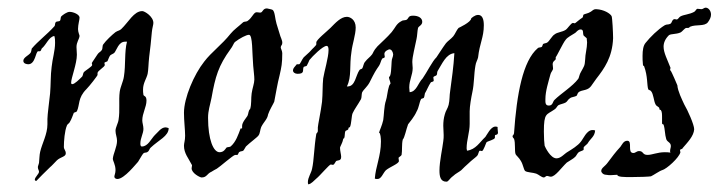

<svg xmlns="http://www.w3.org/2000/svg" viewBox="-20 -446 1879 502"><path d="M421 -111C418 -112 415 -113 413 -113C401 -113 393 -100 385 -93C375 -83 367 -63 351 -63C347 -63 347 -68 347 -71C347 -85 355 -97 355 -109C355 -117 352 -125 352 -131C352 -150 363 -166 363 -183C363 -196 356 -194 355 -198C354 -203 354 -208 354 -212C354 -229 363 -240 366 -253C368 -262 368 -279 370 -297C373 -320 375 -339 377 -362C378 -373 381 -381 381 -386C381 -403 358 -417 352 -417C330 -417 316 -388 297 -370C293 -366 288 -366 282 -362C273 -355 257 -340 250 -330C247 -326 249 -319 246 -315C244 -311 238 -309 235 -304C230 -296 220 -282 220 -281C220 -280 221 -278 221 -276C221 -272 202 -261 199 -257C197 -254 197 -249 195 -246C187 -238 175 -226 169 -226C167 -226 166 -227 166 -230C166 -242 181 -279 181 -303C181 -310 180 -317 180 -323C180 -336 187 -343 188 -352C188 -354 184 -362 184 -370C184 -382 188 -394 188 -400C188 -408 172 -415 162 -415C155 -415 144 -407 140 -403C138 -400 139 -395 137 -392C134 -389 128 -391 126 -388C123 -386 125 -380 122 -377C103 -356 79 -338 63 -319C62 -316 62 -311 60 -308C55 -301 41 -296 41 -287C41 -279 51 -278 54 -278C73 -278 73 -312 80 -312C81 -312 83 -312 84 -312C87 -312 88 -317 89 -319C102 -330 107 -349 122 -352C124 -346 124 -340 124 -334C124 -313 117 -292 115 -271C112 -249 113 -225 111 -202C109 -182 104 -146 104 -135C104 -131 104 -127 104 -121C104 -95 90 -71 85 -49C83 -41 83 -29 82 -20C81 -15 79 -12 79 -9C79 -3 82 -1 82 3C82 9 71 17 71 24C71 25 72 27 75 27C85 17 95 6 111 -9C115 -12 123 -21 129 -27C139 -36 152 -36 152 -45C152 -53 147 -55 147 -62C147 -77 149 -104 155 -118C155 -120 161 -124 162 -126C168 -136 170 -144 173 -151C174 -152 180 -153 181 -155C189 -172 183 -190 206 -213C214 -221 235 -248 235 -250C235 -252 235 -254 235 -255C235 -261 254 -271 254 -276C254 -278 253 -280 253 -281C253 -284 259 -284 261 -286C263 -290 265 -297 268 -301C271 -304 276 -305 279 -308C285 -315 290 -337 307 -337C309 -337 310 -337 312 -337C305 -310 309 -277 304 -246C302 -232 295 -220 293 -206C290 -183 294 -157 290 -133C289 -124 282 -113 282 -104C282 -95 286 -87 286 -78C286 -62 276 -44 275 -31C275 -25 282 -16 282 -1C282 7 279 12 279 16C279 19 282 22 287 22C305 22 336 -18 341 -23C347 -32 351 -41 355 -45C358 -48 363 -46 366 -49C370 -51 371 -58 374 -60C395 -80 421 -90 421 -111Z M718 -307C718 -313 714 -319 714 -322C714 -327 718 -328 718 -333C719 -340 713 -349 711 -358L703 -384C699 -397 699 -415 693 -420C690 -422 681 -423 678 -424C666 -424 668 -413 660 -413C658 -413 654 -414 651 -414C643 -414 640 -400 627 -391C624 -389 619 -390 616 -388C604 -377 591 -368 583 -358C560 -329 533 -310 514 -285C487 -251 461 -190 461 -151C461 -130 464 -107 464 -91C464 -78 461 -72 461 -65C461 -45 473 -32 481 -16C482 -15 482 -14 482 -13C482 -11 481 -8 481 -6C481 7 503 18 507 18C521 18 521 8 533 3C537 0 542 -2 547 -5C554 -9 590 -41 595 -41C596 -41 599 -41 600 -41C603 -41 603 -46 605 -48C608 -51 613 -50 616 -52C618 -54 621 -60 623 -63C632 -72 654 -88 656 -92C660 -97 660 -107 663 -114C670 -128 679 -134 681 -147C684 -157 695 -175 697 -180C702 -205 705 -226 711 -249C716 -271 718 -280 718 -307ZM645 -238C645 -228 640 -216 638 -202C636 -189 638 -173 634 -161C629 -157 630 -149 627 -143C624 -138 613 -126 613 -117C613 -115 613 -113 613 -111C613 -109 610 -111 609 -110C603 -94 597 -75 583 -63C580 -61 575 -62 572 -60C569 -56 565 -48 554 -48C538 -48 524 -81 524 -138C524 -157 529 -170 533 -190C543 -246 551 -274 583 -318C588 -324 591 -333 594 -336C607 -346 624 -355 631 -355C641 -355 639 -308 642 -274C643 -261 645 -248 645 -238Z M1281 -96C1282 -97 1282 -98 1282 -99C1282 -103 1281 -106 1281 -110C1281 -112 1281 -113 1281 -114C1279 -115 1277 -115 1275 -115C1263 -115 1253 -93 1249 -88C1234 -74 1224 -55 1201 -52C1201 -54 1200 -56 1200 -58C1200 -80 1208 -100 1208 -122C1208 -131 1208 -143 1208 -155C1208 -168 1212 -191 1215 -205C1220 -227 1219 -252 1223 -274C1224 -283 1229 -290 1230 -296C1234 -333 1245 -348 1245 -380C1245 -396 1241 -407 1230 -407C1221 -407 1212 -398 1212 -398C1212 -388 1179 -373 1179 -373C1174 -368 1170 -357 1165 -351C1159 -344 1151 -339 1146 -333C1137 -321 1126 -303 1121 -296C1111 -287 1095 -255 1085 -241C1073 -229 1069 -206 1051 -205C1051 -209 1050 -213 1050 -217C1050 -237 1059 -250 1059 -268C1059 -273 1058 -278 1058 -284C1058 -298 1065 -323 1069 -344C1071 -352 1071 -365 1073 -373C1075 -378 1084 -380 1084 -389C1084 -399 1074 -405 1060 -405C1047 -405 1049 -399 1044 -395C1040 -392 1034 -394 1030 -391C1016 -384 1014 -374 1004 -362C992 -348 979 -337 967 -325C956 -313 956 -308 953 -304C948 -297 940 -292 935 -285C930 -280 930 -271 927 -267C927 -266 921 -265 920 -263C910 -249 909 -220 889 -220H887C900 -246 893 -274 899 -311C901 -330 910 -355 910 -374C910 -395 895 -402 887 -402C871 -402 857 -386 844 -373C835 -364 807 -342 807 -335C807 -333 807 -332 807 -330C807 -327 795 -317 793 -314C788 -308 781 -303 774 -296C769 -290 765 -278 762 -278C760 -278 758 -278 757 -278H756C750 -271 746 -267 746 -262C746 -257 751 -253 758 -253C778 -253 770 -263 774 -271C775 -272 781 -273 782 -274C785 -279 788 -287 789 -289C797 -299 824 -326 834 -326C838 -326 839 -321 839 -315C839 -296 828 -260 825 -241C823 -223 824 -201 822 -180C819 -155 811 -118 811 -113C811 -109 811 -106 811 -103C811 -100 807 -97 807 -96C801 -60 801 -27 796 -5C794 6 785 18 785 30C785 32 785 34 786 36C794 35 801 26 807 21C816 14 841 -16 845 -16C846 -16 848 -15 850 -15C856 -15 856 -26 862 -26C870 -27 872 -30 872 -36C872 -42 869 -51 869 -60C869 -62 876 -74 877 -81C877 -85 879 -83 880 -85C882 -90 881 -99 883 -103C885 -106 891 -105 891 -110C891 -114 894 -112 895 -114C899 -122 899 -144 902 -150C907 -161 915 -171 924 -187C926 -192 925 -200 927 -205C930 -211 940 -219 946 -230C960 -258 962 -261 971 -274C975 -280 976 -288 979 -292C980 -295 986 -293 986 -298C986 -300 985 -302 985 -305C985 -313 997 -317 998 -317C1003 -317 1007 -312 1008 -304C1008 -297 1004 -293 1004 -285C1003 -272 1003 -245 997 -245C997 -238 1001 -233 1001 -227C1001 -228 997 -222 997 -220C993 -208 992 -191 989 -183C984 -169 984 -144 982 -132C979 -118 972 -104 971 -99C975 -99 976 -83 976 -76C976 -38 962 -10 960 21C962 22 964 22 966 22C977 23 981 7 989 -1C1000 -10 1023 -18 1023 -25C1023 -28 1022 -31 1022 -33C1022 -35 1029 -38 1030 -41C1032 -53 1030 -68 1033 -81C1038 -86 1042 -108 1047 -121C1051 -126 1064 -142 1069 -154C1076 -166 1076 -178 1081 -187C1081 -188 1087 -189 1088 -190C1090 -193 1090 -199 1091 -202C1096 -210 1100 -221 1106 -230C1108 -233 1114 -231 1114 -236C1114 -239 1113 -241 1113 -243C1113 -247 1119 -247 1121 -249C1124 -252 1122 -256 1124 -260C1136 -279 1146 -305 1168 -307C1166 -272 1161 -238 1157 -208C1155 -197 1156 -184 1153 -172C1151 -163 1145 -156 1143 -147C1140 -137 1139 -127 1139 -117C1139 -109 1140 -102 1140 -93C1140 -88 1140 -83 1139 -77C1137 -59 1129 -24 1129 0C1129 16 1132 29 1147 29C1153 29 1154 22 1165 14C1171 8 1180 4 1186 -1C1192 -7 1198 -13 1205 -19C1213 -27 1222 -33 1227 -38C1232 -43 1231 -52 1235 -52C1237 -52 1239 -51 1240 -51C1244 -51 1251 -73 1252 -74C1255 -77 1274 -81 1274 -86C1274 -87 1274 -89 1274 -91C1274 -95 1279 -92 1281 -96Z M1583 -346C1583 -359 1581 -401 1579 -404C1575 -411 1559 -421 1539 -422C1530 -422 1530 -418 1524 -415C1518 -411 1510 -410 1506 -408C1504 -406 1505 -402 1503 -400C1496 -396 1484 -385 1483 -385C1482 -385 1480 -386 1478 -386C1473 -386 1464 -371 1459 -368C1450 -362 1437 -362 1430 -356C1424 -353 1416 -338 1411 -335C1409 -333 1403 -333 1400 -331C1399 -330 1398 -325 1397 -324C1394 -321 1389 -323 1386 -320C1347 -287 1331 -200 1324 -98C1324 -95 1320 -90 1320 -91C1320 -86 1323 -85 1324 -83C1328 -72 1325 -51 1328 -43C1329 -40 1337 -34 1342 -25C1348 -15 1349 -3 1353 1C1358 5 1374 5 1382 8C1388 10 1396 18 1402 18C1405 18 1407 14 1410 14C1413 14 1417 16 1420 16C1432 16 1448 -8 1462 -21C1469 -26 1478 -30 1484 -36C1487 -39 1489 -44 1492 -47C1496 -51 1506 -52 1506 -55C1506 -56 1506 -59 1506 -60C1506 -63 1516 -69 1517 -72C1524 -84 1535 -89 1536 -105C1533 -106 1531 -106 1529 -106C1514 -106 1505 -83 1499 -76C1491 -65 1474 -55 1466 -50C1455 -44 1447 -32 1435 -32C1419 -32 1405 -62 1404 -65C1403 -71 1402 -86 1402 -102C1402 -152 1409 -145 1430 -160C1435 -163 1436 -168 1440 -171C1446 -174 1454 -175 1459 -178C1464 -181 1464 -185 1470 -189C1475 -193 1482 -192 1488 -196C1489 -197 1490 -202 1492 -204C1497 -209 1504 -209 1510 -211C1525 -215 1526 -223 1539 -240C1560 -267 1581 -296 1583 -346ZM1514 -346C1514 -342 1515 -338 1515 -335C1515 -320 1510 -304 1510 -291C1509 -273 1507 -273 1499 -258C1495 -252 1494 -243 1492 -240C1477 -220 1446 -201 1430 -185C1425 -181 1426 -170 1415 -170C1405 -170 1406 -179 1406 -187C1406 -208 1414 -232 1419 -251C1420 -257 1426 -262 1426 -267C1426 -271 1425 -275 1425 -278C1425 -287 1433 -288 1433 -292C1433 -293 1433 -295 1433 -297C1434 -295 1452 -334 1459 -342C1464 -349 1475 -354 1484 -360C1486 -361 1491 -369 1498 -369C1507 -369 1503 -359 1506 -353C1507 -352 1513 -347 1514 -346Z M1831 -388C1836 -395 1839 -401 1839 -408C1839 -418 1832 -426 1825 -426C1821 -426 1818 -422 1814 -422C1811 -422 1807 -423 1804 -423C1800 -423 1799 -417 1795 -415C1782 -408 1768 -408 1759 -403C1756 -402 1753 -395 1749 -395C1748 -395 1746 -396 1744 -396C1737 -396 1737 -386 1733 -384C1728 -381 1723 -383 1718 -380C1700 -369 1680 -349 1668 -334C1662 -327 1660 -315 1660 -300C1660 -293 1660 -286 1661 -277C1661 -273 1664 -274 1664 -273C1674 -246 1671 -224 1675 -212C1676 -211 1682 -209 1682 -208C1689 -200 1689 -182 1694 -173C1697 -167 1704 -167 1704 -162C1704 -157 1707 -160 1708 -158C1711 -154 1711 -146 1711 -138C1711 -132 1711 -126 1711 -124C1711 -120 1714 -122 1715 -120C1719 -108 1718 -95 1722 -82C1725 -74 1734 -74 1734 -64C1734 -60 1732 -56 1732 -51C1732 -50 1732 -48 1733 -47C1728 -48 1722 -48 1718 -48C1699 -48 1685 -41 1673 -41C1659 -41 1663 -51 1651 -51C1644 -51 1642 -46 1636 -46C1619 -46 1635 -78 1620 -78C1610 -78 1606 -67 1602 -62C1589 -48 1581 -37 1569 -21C1562 -11 1552 -7 1552 1C1552 5 1557 11 1565 11C1570 12 1574 12 1576 12C1583 12 1587 11 1594 11C1594 17 1612 17 1630 17C1652 17 1676 16 1682 15C1687 13 1706 0 1711 -1C1723 -4 1756 -34 1759 -48C1759 -49 1758 -51 1758 -53C1758 -57 1764 -55 1765 -59C1777 -73 1794 -90 1795 -108C1795 -120 1778 -158 1769 -173C1763 -186 1752 -208 1751 -223C1751 -223 1736 -259 1733 -262C1732 -262 1732 -262 1732 -263C1732 -265 1733 -267 1733 -268V-269C1725 -290 1715 -308 1715 -324C1715 -334 1719 -344 1729 -354C1735 -358 1747 -356 1759 -361C1765 -364 1770 -373 1775 -373C1776 -373 1778 -373 1779 -373C1783 -373 1783 -376 1784 -376C1800 -383 1822 -376 1831 -388Z"/></svg>

Font: Jim Nightshade
Style: Regular
Weight: 400
Designer: Astigmatic (AOETI)
Foundry: Astigmatic (AOETI)
Version: Version 1.000